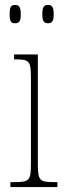

<svg xmlns="http://www.w3.org/2000/svg" viewBox="-20 -756 259 776"><path d="M174 -662C190 -662 197 -670 197 -698C197 -728 190 -736 174 -736C158 -736 151 -728 151 -698C151 -670 158 -662 174 -662ZM41 -662C57 -662 64 -670 64 -698C64 -728 57 -736 41 -736C24 -736 19 -728 19 -698C19 -670 24 -662 41 -662ZM22 0H212V-20H199C139 -20 133 -26 133 -96V-536H37V-516H43C101 -516 105 -508 105 -437V-96C105 -26 99 -20 38 -20H22Z"/></svg>

Font: Noto Serif Sinhala ExtraCondensed Thin
Style: Regular
Weight: 100
Width: 2
Designer: Jelle Bosma - Monotype Design Team
Foundry: Monotype Imaging Inc.
Version: Version 2.007